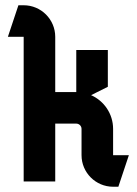

<svg xmlns="http://www.w3.org/2000/svg" viewBox="-20 -690 520 730"><path d="M50 -670 10 -550H70V0H190V-220H270C281 -220 290 -211 290 -200V-100C290 -33.8 343.8 20 410 20H430L470 -100H410V-200C410 -257.2 375.6 -306.5 326.3 -328.2L390 -360V-500H270V-340H190V-550C190 -616.2 136.2 -670 70 -670Z"/></svg>

Font: Abibas
Style: Medium
Weight: 500
Version: Version 0.3